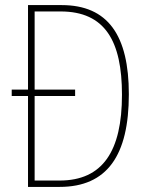

<svg xmlns="http://www.w3.org/2000/svg" viewBox="-20 -734 583 754"><path d="M222 -714H90V-382H26V-357H90V0H214C401 0 486 -124 486 -364C486 -595 404 -714 222 -714ZM218 -689C393 -689 459 -572 459 -362C459 -140 383 -25 214 -25H116V-357H275V-382H116V-689Z"/></svg>

Font: Noto Sans Gujarati UI Condensed Thin
Style: Regular
Weight: 100
Width: 3
Designer: Jelle Bosma - Monotype Design Team, Universal Thirst
Foundry: Monotype Imaging Inc.
Version: Version 2.106